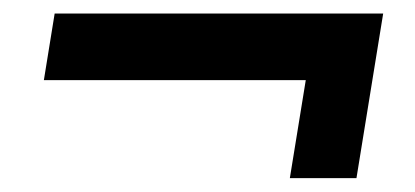

<svg xmlns="http://www.w3.org/2000/svg" viewBox="-20 -394 607 281"><path d="M404.2 -133.3 427.5 -276.7H44.2L60 -374.2H540.8L501.7 -133.3Z"/></svg>

Font: Familjen Grotesk SemiBold
Style: Italic
Weight: 600
Italic angle: -9.46201°
Designer: Anders Wikstroem, Jonas Baeckman, Matilda Gysing, Kristian Moeller
Foundry: Familjen STHLM AB
Version: Version 2.002